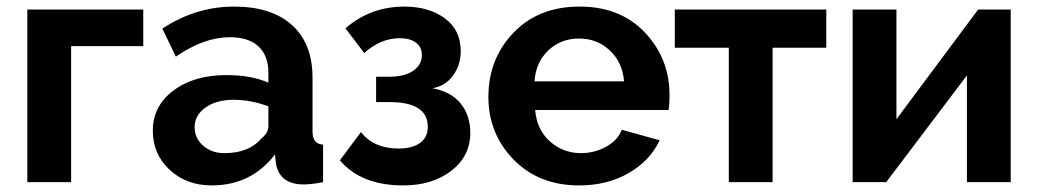

<svg xmlns="http://www.w3.org/2000/svg" viewBox="-20 -553 3152 583"><path d="M415 -524V-413H196V0H63V-524Z M623 10Q546 10 495 -37.5Q444 -85 444 -156Q444 -231 506.5 -278Q569 -325 667 -325Q743 -325 795 -302V-332Q795 -384 765 -412Q735 -440 678 -440Q599 -440 514 -381L473 -466Q574 -533 691 -533Q804 -533 866.5 -477Q929 -421 929 -317V-154Q929 -115 961 -114V0Q927 7 902 7Q830 7 818 -55L815 -84Q743 10 623 10ZM661 -88Q736 -88 773 -132Q795 -149 795 -170V-230Q742 -250 689 -250Q637 -250 604 -226.5Q571 -203 571 -167Q571 -133 597 -110.5Q623 -88 661 -88Z M1086 -392 1029 -467Q1105 -533 1208 -533Q1282 -533 1330.5 -497.5Q1379 -462 1379 -398Q1379 -356 1356 -324Q1333 -292 1293 -285Q1349 -275 1378.5 -239Q1408 -203 1408 -150Q1408 -79 1350.5 -34.5Q1293 10 1204 10Q1077 10 1012 -66L1076 -152Q1115 -102 1190 -102Q1232 -102 1255.5 -119Q1279 -136 1279 -168Q1279 -243 1163 -243H1122V-320H1162Q1208 -320 1234.5 -338Q1261 -356 1261 -386Q1261 -410 1243 -423.5Q1225 -437 1194 -437Q1136 -437 1086 -392Z M1739 10Q1616 10 1539.5 -68.5Q1463 -147 1463 -259Q1463 -374 1539 -453.5Q1615 -533 1740 -533Q1864 -533 1938.5 -454Q2013 -375 2013 -264Q2013 -236 2010 -219H1605Q1610 -159 1650 -123.5Q1690 -88 1744 -88Q1785 -88 1820.5 -107.5Q1856 -127 1868 -159L1983 -127Q1954 -65 1889 -27.5Q1824 10 1739 10ZM1603 -306H1875Q1870 -364 1831.5 -400Q1793 -436 1738 -436Q1683 -436 1645 -400Q1607 -364 1603 -306Z M2326 -408V0H2193V-408H2029V-524H2489V-408Z M2702 -524V-191L2950 -524H3049V0H2916V-324L2671 0H2569V-524Z"/></svg>

Font: Raleway
Style: Bold
Weight: 700
Designer: Matt McInerney, Pablo Impallari, Rodrigo Fuenzalida
Foundry: Matt McInerney, Pablo Impallari, Rodrigo Fuenzalida
Version: Version 3.000